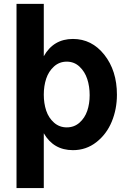

<svg xmlns="http://www.w3.org/2000/svg" viewBox="-20 -749 661 987"><path d="M581.1 -262.2Q581.1 -188 554.4 -123.5Q527.8 -59.1 475.3 -18.1Q422.9 22.9 355 22.9Q254.9 22.9 205.1 -64V217.8H64.9V-729H205.1V-460Q254.9 -548.8 355 -548.8Q451.7 -548.8 516.1 -467.8Q581.1 -385.7 581.1 -262.2ZM440.9 -259.8Q440.9 -304.7 428.5 -342.8Q416 -380.9 388.7 -406.5Q361.3 -432.1 323.2 -432.1Q285.2 -432.1 257.6 -407.2Q230 -382.3 217.5 -344.7Q205.1 -307.1 205.1 -262.2Q205.1 -217.8 217.5 -180.4Q230 -143.1 257.6 -118.7Q285.2 -94.2 323.2 -94.2Q361.3 -94.2 388.7 -118.4Q416 -142.6 428.5 -179.2Q440.9 -215.8 440.9 -259.8Z"/></svg>

Font: Miedinger*
Style: Bold
Weight: 700
Version: Version 001.000